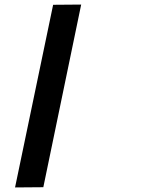

<svg xmlns="http://www.w3.org/2000/svg" viewBox="-20 -821 725 842"><path d="M213 -800 336 -801 170 0 46 1Z"/></svg>

Font: FoundationLogo
Style: Medium
Weight: 500
Version: Version 0.3